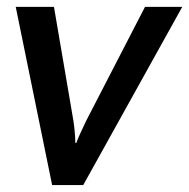

<svg xmlns="http://www.w3.org/2000/svg" viewBox="-20 -534 546 554"><path d="M25.4 -514.2 130.4 0H220.2L505.9 -514.2H398.4L228.5 -185.1Q219.2 -165.5 211.7 -149.2Q204.1 -132.8 200.2 -121.6H197.3Q197.3 -132.8 196 -149.2Q194.8 -165.5 191.9 -185.1L135.7 -514.2Z"/></svg>

Font: Roboto Flex
Style: wght 500 wdth 100 opsz 14.0 GRAD 0.00 slnt -10.00 XTRA 468 XOPQ 96 YOPQ 79 YTLC 514 YTUC 712 YTAS 750 YTDE -203.00 YTFI 738
Weight: 500
Italic angle: -10°
Designer: Berlow after Robertson
Foundry: Google
Version: Version 3.100